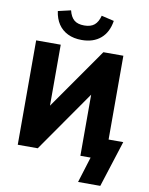

<svg xmlns="http://www.w3.org/2000/svg" viewBox="-114 -1023 988 1277"><g transform="rotate(10 379.5 -384.0)"><path d="M504 174 558 0H489V-459L515 -450L201 0H66V-705H232V-247L206 -256L520 -705H655V-139H754L654 174ZM363 -760Q309 -760 269 -779.5Q229 -799 205 -835Q181 -871 174 -922L260 -942Q271 -898 295 -878Q319 -858 363 -858Q407 -858 431.5 -878.5Q456 -899 467 -942L552 -922Q540 -844 491 -802Q442 -760 363 -760Z"/></g></svg>

Font: Nunito Sans 10pt SemiCondensed Black
Style: Regular
Weight: 900
Width: 4
Designer: Vernon Adams
Foundry: Vernon Adams
Version: Version 3.101;gftools[0.9.27]